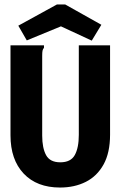

<svg xmlns="http://www.w3.org/2000/svg" viewBox="-20 -826 540 860"><path d="M249 14Q145 14 86 -48.5Q27 -111 27 -220V-623H177V-612Q172 -606 170.5 -599Q169 -592 169 -575V-219Q169 -163 186.5 -131Q204 -99 250 -99Q297 -99 315 -131.5Q333 -164 333 -222V-623H473V-223Q473 -142 444 -89.5Q415 -37 364.5 -11.5Q314 14 249 14ZM100 -645 62 -711 235 -806H272L434 -715L391 -644L253 -708Z"/></svg>

Font: Inconsolata Black
Style: Regular
Weight: 900
Monospace: yes
Designer: Raph Levien, Cyreal, Brenton Simpson
Foundry: Raph Levien, Cyreal, Google
Version: Version 3.001; ttfautohint (v1.8.2.53-6de2)